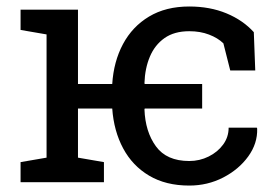

<svg xmlns="http://www.w3.org/2000/svg" viewBox="-20 -558 844 588"><path d="M559.6 10.3Q487.8 10.3 436.8 -20Q385.7 -50.3 357.2 -103.5Q328.6 -156.7 323.7 -225.6H218.8V-75.2L298.3 -61.5V0H43V-61.5L122.6 -75.2V-452.6L43 -466.3V-528.3H122.6H218.8V-300.8H323.7Q328.1 -369.6 356.7 -423.1Q385.3 -476.6 436.5 -507.3Q487.8 -538.1 559.6 -538.1Q623 -538.1 673.6 -517.1Q724.1 -496.1 757.3 -459.5L761.7 -342.3H685.1L664.1 -425.3Q647 -441.9 620.1 -452.1Q593.3 -462.4 559.6 -462.4Q513.7 -462.4 483.9 -441.4Q454.1 -420.4 439 -384.5Q423.8 -348.6 422.4 -303.2L423.3 -300.8H599.1V-225.6H423.3L422.4 -223.1Q424.8 -154.8 457.5 -109.9Q490.2 -64.9 559.6 -64.9Q591.3 -64.9 618.9 -78.6Q646.5 -92.3 663.3 -115.2Q680.2 -138.2 680.2 -167H766.6L767.6 -164.1Q769 -118.7 740.2 -78.9Q711.4 -39.1 663.6 -14.4Q615.7 10.3 559.6 10.3Z"/></svg>

Font: Roboto Slab LO
Style: Regular
Weight: 400
Designer: Google
Version: Version 2.000